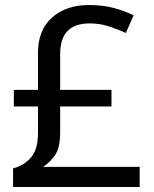

<svg xmlns="http://www.w3.org/2000/svg" viewBox="-20 -743 612 763"><path d="M334 -723Q389 -723 433 -711Q477 -699 511 -682L480 -612Q450 -626 413.5 -638Q377 -650 336 -650Q279 -650 249 -620.5Q219 -591 219 -525V-386H423V-320H219V-216Q219 -155 198 -125.5Q177 -96 151 -80H535V0H32V-74Q75 -85 103 -117Q131 -149 131 -215V-320H35V-386H131V-534Q131 -623 186.5 -673Q242 -723 334 -723Z"/></svg>

Font: Noto Sans Chorasmian
Style: Regular
Weight: 400
Designer: Federico Parra Barrios
Foundry: Google LLC
Version: Version 1.004; ttfautohint (v1.8.4.7-5d5b)